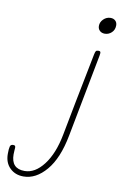

<svg xmlns="http://www.w3.org/2000/svg" viewBox="-242 -739 652 1030"><g transform="rotate(10 84.5 -223.5)"><path d="M220 -630Q220 -651 236.5 -667Q253 -683 275 -683Q291 -683 301 -673.5Q311 -664 311 -648Q311 -624 295 -609Q279 -594 258 -594Q241 -594 230.5 -604Q220 -614 220 -630ZM-142 131Q-142 102 -138.5 90.5Q-135 79 -122 79Q-114 79 -111.5 82Q-109 85 -109 92Q-109 97 -110 106Q-111 115 -111 128Q-111 206 -38 206Q19 206 66 144.5Q113 83 133 -23Q160 -167 221 -474Q224 -489 227.5 -493.5Q231 -498 241 -498Q248 -498 250.5 -495.5Q253 -493 253 -487Q253 -484 251 -472Q206 -241 165 -23Q141 104 85 170Q29 236 -39 236Q-84 236 -113 207.5Q-142 179 -142 131Z"/></g></svg>

Font: Mali ExtraLight
Style: Italic
Weight: 275
Italic angle: -10°
Version: Version 1.000; ttfautohint (v1.6)